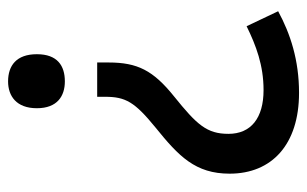

<svg xmlns="http://www.w3.org/2000/svg" viewBox="-166 -598 778 487"><g transform="rotate(90 223.5 -355.0)"><path d="M139 -241V-212H226V-232C226 -284 239 -307 304 -360C377 -419 421 -461 421 -548C421 -655 347 -724 216 -724C133 -724 66 -702 9 -671L47 -591C96 -615 146 -634 209 -634C280 -634 320 -602 320 -545C320 -490 297 -465 225 -407C159 -354 139 -314 139 -241ZM118 -59C118 -7 147 14 187 14C224 14 255 -7 255 -59C255 -111 224 -130 187 -130C147 -130 118 -111 118 -59Z"/></g></svg>

Font: Noto Sans Arabic UI Md
Style: Regular
Weight: 500
Designer: Monotype Design Team, Nadine Chahine and Nizar Qandah
Foundry: Monotype Imaging Inc.
Version: Version 2.010